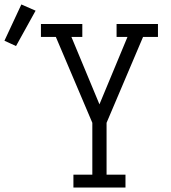

<svg xmlns="http://www.w3.org/2000/svg" viewBox="-147 -843 767 863"><path d="M183 0V-58H268V-291L104 -677H37V-735H223V-677H174L300 -374L426 -677H377V-735H563V-677H496L332 -291V-58H417V0ZM-75 -636 -127 -660 -51 -823 13 -795Z"/></svg>

Font: Iosevka Slab Light Extended
Style: Regular
Weight: 300
Width: 7
Monospace: yes
Designer: Belleve Invis
Foundry: Belleve Invis
Version: Version 11.1.0; ttfautohint (v1.8.3)